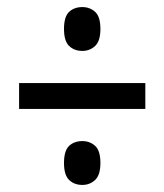

<svg xmlns="http://www.w3.org/2000/svg" viewBox="-20 -629 465 543"><path d="M34 -321V-394H391V-321ZM213 -106Q190 -106 175.5 -120Q161 -134 161 -168Q161 -203 175.5 -216.5Q190 -230 213 -230Q234 -230 249 -216.5Q264 -203 264 -168Q264 -134 249 -120Q234 -106 213 -106ZM213 -485Q190 -485 175.5 -499Q161 -513 161 -547Q161 -582 175.5 -595.5Q190 -609 213 -609Q234 -609 249 -595.5Q264 -582 264 -547Q264 -513 249 -499Q234 -485 213 -485Z"/></svg>

Font: Noto Serif Khmer ExtraCondensed Black
Style: Regular
Weight: 900
Width: 2
Designer: Danh Hong and the Monotype Design Team
Foundry: Monotype Imaging Inc.
Version: Version 2.004